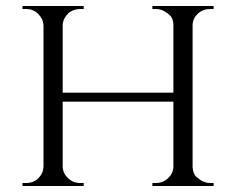

<svg xmlns="http://www.w3.org/2000/svg" viewBox="-20 -620 786 640"><path d="M488 -10C488 -10 488 0 488 0C488 0 692 0 692 0C692 0 692 -10 692 -10C692 -10 680 -10 680 -10C680 -10 680 -10 680 -10C665 -10 650 -17 635 -30C635 -30 635 -30 635 -30C627 -37 623 -48 622 -63C622 -63 622 -538 622 -538C622 -538 622 -538 622 -538C623 -553 629 -565 640 -575C651 -585 665 -590 680 -590C680 -590 692 -590 692 -590C692 -590 692 -600 692 -600C692 -600 488 -600 488 -600C488 -600 488 -590 488 -590C488 -590 500 -590 500 -590C500 -590 500 -590 500 -590C516 -590 531 -583 545 -570C545 -570 545 -570 545 -570C554 -562 558 -551 558 -536C558 -536 558 -311 558 -311C558 -311 189 -311 189 -311C189 -311 189 -537 189 -537C189 -537 189 -537 189 -537C190 -552 196 -564 207 -575C218 -585 232 -590 247 -590C247 -590 259 -590 259 -590C259 -590 259 -600 259 -600C259 -600 55 -600 55 -600C55 -600 55 -590 55 -590C55 -590 67 -590 67 -590C67 -590 67 -590 67 -590C82 -590 96 -585 107 -574C118 -563 124 -551 125 -536C125 -536 125 -64 125 -64C125 -64 125 -64 125 -64C124 -49 119 -37 108 -26C97 -15 83 -10 67 -10C67 -10 55 -10 55 -10C55 -10 55 0 55 0C55 0 259 0 259 0C259 0 259 -10 259 -10C259 -10 247 -10 247 -10C247 -10 247 -10 247 -10C232 -10 218 -15 207 -26C196 -36 190 -48 189 -63C189 -63 189 -281 189 -281C189 -281 558 -281 558 -281C558 -281 558 -63 558 -63C558 -63 558 -63 558 -63C557 -48 551 -36 540 -26C529 -15 515 -10 500 -10C500 -10 488 -10 488 -10Z"/></svg>

Font: Cinzel Utterance
Style: Regular
Weight: 500
Designer: Natanael Gama
Foundry: ""
Version: ""